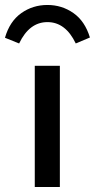

<svg xmlns="http://www.w3.org/2000/svg" viewBox="-70 -753 382 773"><path d="M70 0V-488H171V0ZM292 -602 235 -578Q194 -664 121 -664Q48 -664 7 -578L-50 -601Q-31 -667 15.5 -700Q62 -733 121 -733Q179 -733 225.5 -700.5Q272 -668 292 -602Z"/></svg>

Font: wassup Sans
Style: Medium
Weight: 600
Version: Version 2.001